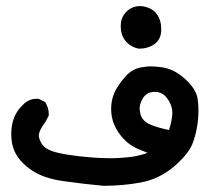

<svg xmlns="http://www.w3.org/2000/svg" viewBox="-20 -429 666 625"><path d="M16.6 7.8Q16.6 -52.7 54.7 -87.9Q73.2 -107.4 99.6 -107.4Q101.6 -107.4 105.5 -107.4L127 -96.7Q138.7 -78.1 138.7 -58.6Q138.7 -56.6 138.7 -52.7L127.9 -32.2Q106.4 -3.9 106.4 12.7Q106.4 14.6 106.4 15.6Q110.4 35.2 122.6 47.4Q134.8 59.6 162.6 66.9Q190.4 74.2 242.7 80.1Q294.9 85.9 332 85.9Q342.8 85.9 352.5 85.9Q397.5 84 420.4 79.6Q443.4 75.2 460 68.4Q444.3 62.5 428.7 55.7Q401.4 43.9 380.9 21.5Q341.8 -21.5 341.8 -73.2Q341.8 -111.3 359.4 -140.6Q373 -164.1 393.6 -185.5Q416 -208 448.2 -210.9Q459 -212.9 466.8 -212.9Q491.2 -212.9 512.7 -209Q551.8 -202.1 589.8 -165Q621.1 -133.8 624 -102.5Q626 -86.9 626 -70.3Q626 -15.6 608.4 34.2Q595.7 70.3 547.9 111.8Q500 153.3 438.5 165Q379.9 175.8 317.4 175.8Q317.4 175.8 316.4 175.8Q252 169.9 186.5 160.6Q121.1 151.4 83 125Q43.9 98.6 28.3 65.4Q16.6 41 16.6 7.8ZM541 -61.5Q541 -88.9 520.5 -113.3Q506.8 -129.9 483.4 -129.9Q456.1 -129.9 443.4 -106.4Q434.6 -90.8 434.6 -75.2Q434.6 -67.4 437.5 -56.6Q443.4 -35.2 467.3 -24.4Q491.2 -13.7 530.3 -5.9Q541 -41 541 -61.5ZM431.6 -270.5Q408.2 -275.4 393.1 -290.5Q377.9 -305.7 374 -329.1Q373 -336.9 373 -341.8Q373 -359.4 377.9 -371.1Q383.8 -384.8 396.5 -395.5Q413.1 -409.2 434.6 -409.2Q440.4 -409.2 447.3 -408.2Q476.6 -402.3 490.7 -382.8Q504.9 -363.3 504.9 -333Q504.9 -300.8 482.4 -285.2Q460.9 -270.5 432.6 -270.5Z"/></svg>

Font: JasonHandwriting2
Style: SemiBold
Weight: 600
Version: Version 1.04.7